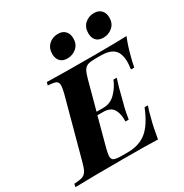

<svg xmlns="http://www.w3.org/2000/svg" viewBox="-228 -962 1062 1108"><g transform="rotate(-30 302.5 -408.5)"><path d="M648 -608Q626 -554 611 -494Q602 -462 596 -428H574Q578 -462 578 -475Q578 -535 549.5 -560Q521 -585 462 -585H431Q396 -585 378.5 -579.5Q361 -574 350.5 -557Q340 -540 330 -502L280 -316H326Q372 -316 405.5 -349.5Q439 -383 457 -428H479Q462 -377 445 -306Q438 -281 431.5 -254.5Q425 -228 418 -184H396Q399 -231 381 -263.5Q363 -296 311 -296H274L223 -106Q214 -68 214 -57Q214 -36 228.5 -29.5Q243 -23 281 -23H318Q395 -23 444.5 -63Q494 -103 533 -200H555Q543 -168 533 -124Q520 -79 507 0Q439 -3 278 -3Q65 -3 -43 0L-39 -20Q-3 -22 15 -28Q33 -34 43.5 -51Q54 -68 64 -106L171 -502Q179 -536 179 -550Q179 -572 164.5 -579Q150 -586 112 -588L117 -608Q224 -605 437 -605Q584 -605 648 -608ZM311 -817Q342 -817 359 -798.5Q376 -780 376 -750Q376 -711 350 -688.5Q324 -666 289 -666Q258 -666 241.5 -684Q225 -702 225 -732Q225 -771 250 -794Q275 -817 311 -817ZM551 -817Q582 -817 599 -798.5Q616 -780 616 -750Q616 -711 590 -688.5Q564 -666 529 -666Q497 -666 481 -684Q465 -702 465 -732Q465 -771 490 -794Q515 -817 551 -817Z"/></g></svg>

Font: Playfair Display SC
Style: Bold Italic
Weight: 700
Italic angle: -14°
Designer: Claus Eggers Sørensen
Foundry: Claus Eggers Sørensen
Version: Version 1.200; ttfautohint (v1.6)